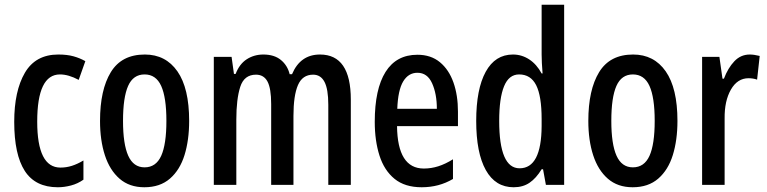

<svg xmlns="http://www.w3.org/2000/svg" viewBox="-20 -831 3237 810"><path d="M224 -41Q129 -41 84.5 -110Q40 -179 40 -317Q40 -447 85 -524Q130 -601 226 -601Q263 -601 290 -593.5Q317 -586 340 -573L312 -494Q269 -517 233 -517Q137 -517 137 -318Q137 -124 235 -124Q260 -124 283.5 -131.5Q307 -139 332 -154V-73Q308 -56 279.5 -48.5Q251 -41 224 -41Z M778 -321Q778 -240 758.5 -177Q739 -114 697 -77.5Q655 -41 589 -41Q526 -41 484.5 -77Q443 -113 422.5 -176Q402 -239 402 -321Q402 -452 447.5 -526.5Q493 -601 591 -601Q679 -601 728.5 -530Q778 -459 778 -321ZM499 -321Q499 -223 521 -174Q543 -125 590 -125Q638 -125 660 -173.5Q682 -222 682 -321Q682 -420 660 -468.5Q638 -517 590 -517Q542 -517 520.5 -468.5Q499 -420 499 -321Z M1330 -601Q1460 -601 1460 -411V-51H1365V-389Q1365 -455 1349 -485.5Q1333 -516 1301 -516Q1256 -516 1237 -472Q1218 -428 1218 -342V-51H1124V-392Q1124 -458 1108.5 -487Q1093 -516 1060 -516Q1010 -516 993.5 -464.5Q977 -413 977 -326V-51H882V-591H957L967 -519H974Q990 -561 1021 -581Q1052 -601 1091 -601Q1137 -601 1165 -578Q1193 -555 1202 -518H1212Q1247 -601 1330 -601Z M1741 -600Q1798 -600 1836 -568.5Q1874 -537 1893 -483Q1912 -429 1912 -360V-299H1655Q1657 -120 1768 -120Q1799 -120 1829 -129.5Q1859 -139 1891 -159V-76Q1832 -41 1759 -41Q1688 -41 1644.5 -76.5Q1601 -112 1581 -174.5Q1561 -237 1561 -317Q1561 -455 1606.5 -527.5Q1652 -600 1741 -600ZM1741 -524Q1703 -524 1681 -487.5Q1659 -451 1656 -372H1823Q1823 -435 1803 -479.5Q1783 -524 1741 -524Z M2147 -41Q2070 -41 2029.5 -113.5Q1989 -186 1989 -321Q1989 -455 2029 -528Q2069 -601 2144 -601Q2181 -601 2212.5 -580.5Q2244 -560 2265 -521H2269Q2267 -546 2266 -565Q2265 -584 2265 -601V-811H2360V-51H2283L2271 -117H2265Q2242 -79 2214 -60Q2186 -41 2147 -41ZM2172 -121Q2264 -121 2265 -299V-329Q2265 -426 2242 -471.5Q2219 -517 2170 -517Q2127 -517 2106.5 -467Q2086 -417 2086 -321Q2086 -121 2172 -121Z M2838 -321Q2838 -240 2818.5 -177Q2799 -114 2757 -77.5Q2715 -41 2649 -41Q2586 -41 2544.5 -77Q2503 -113 2482.5 -176Q2462 -239 2462 -321Q2462 -452 2507.5 -526.5Q2553 -601 2651 -601Q2739 -601 2788.5 -530Q2838 -459 2838 -321ZM2559 -321Q2559 -223 2581 -174Q2603 -125 2650 -125Q2698 -125 2720 -173.5Q2742 -222 2742 -321Q2742 -420 2720 -468.5Q2698 -517 2650 -517Q2602 -517 2580.5 -468.5Q2559 -420 2559 -321Z M3143 -601Q3152 -601 3162.5 -599.5Q3173 -598 3185 -595L3174 -495Q3166 -498 3156.5 -499.5Q3147 -501 3138 -501Q3091 -501 3063.5 -453Q3036 -405 3037 -331V-51H2942V-591H3015L3028 -499H3034Q3051 -544 3078 -572.5Q3105 -601 3143 -601Z"/></svg>

Font: Noto Sans Tamil UI ExtraCondensed Medium
Style: Regular
Weight: 500
Width: 2
Designer: Jelle Bosma - Monotype Design Team
Foundry: Monotype Imaging Inc.
Version: Version 2.004; ttfautohint (v1.8.4.7-5d5b)